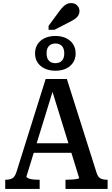

<svg xmlns="http://www.w3.org/2000/svg" viewBox="-20 -1229 731 1249"><path d="M186 -297H456L464 -235H177ZM309 -672 328 -652 152 -81Q152 -75 162 -70Q172 -65 188.5 -62.5Q205 -60 226 -60H238V0H14V-60H19Q45 -60 61.5 -70Q78 -80 88 -113L277 -715H415L608 -106Q617 -77 633.5 -68.5Q650 -60 675 -60H680V0H406V-60H419Q440 -60 457 -61.5Q474 -63 484.5 -65.5Q495 -68 495 -71ZM283 -882Q283 -850 298.5 -834Q314 -818 340 -818Q367 -818 382.5 -834Q398 -850 398 -882Q398 -914 382.5 -930Q367 -946 340 -946Q314 -946 298.5 -930Q283 -914 283 -882ZM472 -882Q472 -831 436 -800Q400 -769 341 -769Q281 -769 244.5 -800Q208 -831 208 -882Q208 -916 224.5 -941.5Q241 -967 271 -981Q301 -995 340 -995Q380 -995 409.5 -981Q439 -967 455.5 -941.5Q472 -916 472 -882ZM366 -1156 296 -1061V-1035H334L429 -1084Q450 -1094 465.5 -1104.5Q481 -1115 489 -1128.5Q497 -1142 497 -1157Q497 -1178 482 -1193.5Q467 -1209 442 -1209Q426 -1209 413 -1202Q400 -1195 389 -1183.5Q378 -1172 366 -1156Z"/></svg>

Font: Roboto Serif SemiCondensed Medium
Style: Regular
Weight: 500
Width: 4
Designer: Greg Gazdowicz
Foundry: Commercial Type
Version: Version 1.007